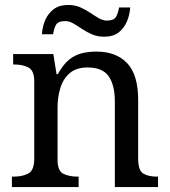

<svg xmlns="http://www.w3.org/2000/svg" viewBox="-20 -754 685 774"><path d="M28 0V-42H36Q70 -42 94 -54.5Q118 -67 118 -114V-426Q118 -470 94.5 -482Q71 -494 38 -494H33V-536H195L208 -455H213Q234 -493 257.5 -512.5Q281 -532 309 -539Q337 -546 369 -546Q448 -546 492.5 -499.5Q537 -453 537 -350V-114Q537 -67 557.5 -54.5Q578 -42 612 -42H617V0H443V-345Q443 -410 418.5 -446Q394 -482 333 -482Q288 -482 261.5 -459.5Q235 -437 223.5 -400Q212 -363 212 -320V-109Q212 -65 235.5 -53.5Q259 -42 292 -42H297V0ZM400 -606Q373 -606 351 -615.5Q329 -625 310.5 -637.5Q292 -650 275.5 -659.5Q259 -669 243 -669Q213 -669 205 -652.5Q197 -636 194 -616H149Q151 -647 162.5 -673.5Q174 -700 196.5 -717Q219 -734 255 -734Q282 -734 303.5 -724.5Q325 -715 343.5 -702.5Q362 -690 378.5 -680.5Q395 -671 411 -671Q440 -671 448.5 -687.5Q457 -704 460 -724H505Q503 -694 491.5 -667Q480 -640 458 -623Q436 -606 400 -606Z"/></svg>

Font: Noto Serif Toto
Style: Regular
Weight: 400
Designer: Monotype Design Team
Foundry: Monotype Imaging Inc.
Version: Version 2.001